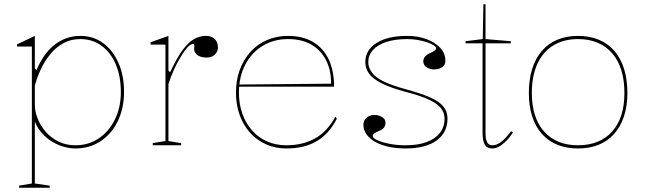

<svg xmlns="http://www.w3.org/2000/svg" viewBox="-20 -684 3039 904"><path d="M70 200V190L130 180V-465H60V-475L144 -515V-362L152 -354Q167 -390 187.5 -420Q208 -450 234 -471Q260 -492 291 -503.5Q322 -515 358 -515Q419 -515 465 -481.5Q511 -448 537.5 -388.5Q564 -329 564 -251Q564 -174 534.5 -113.5Q505 -53 453.5 -19Q402 15 335 15Q298 15 259.5 0Q221 -15 190.5 -43.5Q160 -72 144 -111V180L214 190V200ZM335 0Q397 0 445 -32.5Q493 -65 521 -121.5Q549 -178 549 -251Q549 -324 525.5 -380Q502 -436 459 -468Q416 -500 358 -500Q313 -500 278 -480.5Q243 -461 216.5 -428.5Q190 -396 172 -357.5Q154 -319 144 -280V-190Q144 -160 157 -126.5Q170 -93 194.5 -64.5Q219 -36 254.5 -18Q290 0 335 0Z M699 0V-10L759 -20V-474H689V-485L773 -515V-352L781 -344Q798 -380 813.5 -407.5Q829 -435 844 -454Q870 -487 895.5 -501Q921 -515 949 -515Q967 -515 979.5 -508.5Q992 -502 999 -490Q1006 -478 1006 -461Q1006 -449 1000 -438Q994 -427 982 -420Q970 -413 951 -413Q935 -413 922 -418Q909 -423 901.5 -432.5Q894 -442 894 -453Q894 -457 894.5 -459.5Q895 -462 895 -465Q895 -468 895 -470Q895 -477 889 -477Q876 -477 859.5 -457.5Q843 -438 826 -408Q811 -383 797 -351.5Q783 -320 773 -287V-20L833 -10V0Z M1336 -515Q1405 -515 1453.5 -486.5Q1502 -458 1527.5 -404.5Q1553 -351 1553 -276H1105V-286L1539 -290Q1539 -355 1514.5 -402Q1490 -449 1445 -474.5Q1400 -500 1336 -500Q1269 -500 1216.5 -468Q1164 -436 1134.5 -379Q1105 -322 1105 -248Q1105 -193 1121.5 -147.5Q1138 -102 1167.5 -69Q1197 -36 1238 -18Q1279 0 1328 0Q1368 0 1402.5 -8.5Q1437 -17 1465.5 -33.5Q1494 -50 1517.5 -75.5Q1541 -101 1559 -135L1566 -125Q1548 -90 1524.5 -63.5Q1501 -37 1471.5 -19.5Q1442 -2 1406 6.5Q1370 15 1328 15Q1276 15 1232.5 -4.5Q1189 -24 1157.5 -59Q1126 -94 1108.5 -142Q1091 -190 1091 -248Q1091 -307 1109 -355.5Q1127 -404 1159.5 -440Q1192 -476 1237 -495.5Q1282 -515 1336 -515Z M1890 15Q1846 15 1809.5 7Q1773 -1 1746.5 -16Q1720 -31 1705.5 -51.5Q1691 -72 1691 -97Q1691 -111 1698.5 -121.5Q1706 -132 1718 -137.5Q1730 -143 1743 -143Q1756 -143 1768 -138.5Q1780 -134 1787.5 -126Q1795 -118 1795 -105Q1795 -93 1788 -83.5Q1781 -74 1768 -69Q1749 -61 1742 -55.5Q1735 -50 1735 -43Q1735 -34 1756.5 -24Q1778 -14 1813.5 -7Q1849 0 1890 0Q1948 0 1988.5 -15Q2029 -30 2051 -58Q2073 -86 2073 -125Q2073 -154 2055.5 -175.5Q2038 -197 1998 -215.5Q1958 -234 1888 -252Q1818 -271 1776.5 -292Q1735 -313 1717.5 -337.5Q1700 -362 1700 -392Q1700 -448 1752.5 -481.5Q1805 -515 1898 -515Q1947 -515 1987.5 -500Q2028 -485 2052.5 -459Q2077 -433 2077 -398Q2077 -384 2069.5 -375Q2062 -366 2050 -361.5Q2038 -357 2025 -357Q2015 -357 2006 -359.5Q1997 -362 1989.5 -366.5Q1982 -371 1977.5 -378.5Q1973 -386 1973 -395Q1973 -420 2005 -434Q2021 -441 2027 -446Q2033 -451 2033 -457Q2033 -464 2021 -471.5Q2009 -479 1989 -485.5Q1969 -492 1945.5 -496Q1922 -500 1898 -500Q1840 -500 1799 -486.5Q1758 -473 1736 -448.5Q1714 -424 1714 -392Q1714 -366 1730.5 -343Q1747 -320 1785.5 -301Q1824 -282 1890 -264Q1964 -244 2007 -224.5Q2050 -205 2068.5 -181.5Q2087 -158 2087 -125Q2087 -92 2073.5 -66Q2060 -40 2035 -22Q2010 -4 1973.5 5.5Q1937 15 1890 15Z M2298 15Q2273 15 2262.5 -3Q2252 -21 2252 -61V-480H2172V-490L2253 -500L2256 -664H2266V-500L2385 -490V-480H2266V-61Q2266 -28 2273.5 -14Q2281 0 2298 0Q2322 0 2343.5 -19Q2365 -38 2387 -66L2395 -60Q2387 -48 2376.5 -35Q2366 -22 2353 -10.5Q2340 1 2326 8Q2312 15 2298 15Z M2701 -515Q2756 -515 2799.5 -497Q2843 -479 2873 -444Q2903 -409 2918.5 -359Q2934 -309 2934 -246Q2934 -185 2918 -136.5Q2902 -88 2872 -54Q2842 -20 2799 -2.5Q2756 15 2701 15Q2647 15 2604 -2.5Q2561 -20 2531 -54Q2501 -88 2485.5 -136.5Q2470 -185 2470 -246Q2470 -309 2485.5 -359Q2501 -409 2531 -444Q2561 -479 2604 -497Q2647 -515 2701 -515ZM2702 -500Q2634 -500 2585 -470Q2536 -440 2510 -383Q2484 -326 2484 -246Q2484 -188 2498.5 -142.5Q2513 -97 2541.5 -65Q2570 -33 2610 -16.5Q2650 0 2701 0Q2753 0 2793.5 -16.5Q2834 -33 2862.5 -65Q2891 -97 2905.5 -142.5Q2920 -188 2920 -246Q2920 -306 2905.5 -353Q2891 -400 2862.5 -433Q2834 -466 2793.5 -483Q2753 -500 2702 -500Z"/></svg>

Font: Kalnia Thin
Style: Regular
Weight: 100
Version: Version 1.105